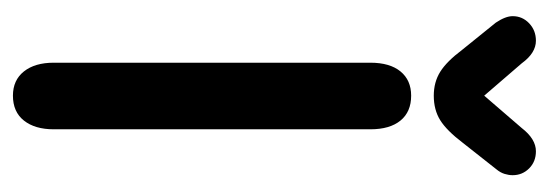

<svg xmlns="http://www.w3.org/2000/svg" viewBox="-296 -543 849 297"><g transform="rotate(90 128.5 -394.5)"><path d="M77 -53Q77 -24 90.5 -7Q104 10 128 10Q153 10 166.5 -7Q180 -24 180 -53V-543Q180 -573 166.5 -589.5Q153 -606 128 -606Q104 -606 90.5 -589.5Q77 -573 77 -543ZM128 -719 78 -777Q62 -799 43 -799Q27 -799 16 -788.5Q5 -778 5 -763Q5 -752 15 -737L57 -685Q75 -661 91 -651Q107 -641 128 -641Q150 -641 166 -651Q182 -661 201 -686L242 -738Q247 -744 249 -750.5Q251 -757 251 -763Q251 -778 240.5 -788.5Q230 -799 214 -799Q195 -799 178 -777Z"/></g></svg>

Font: Beiruti SemiBold
Style: Regular
Weight: 600
Designer: Arlette Boutros
Foundry: Boutros
Version: Version 1.41